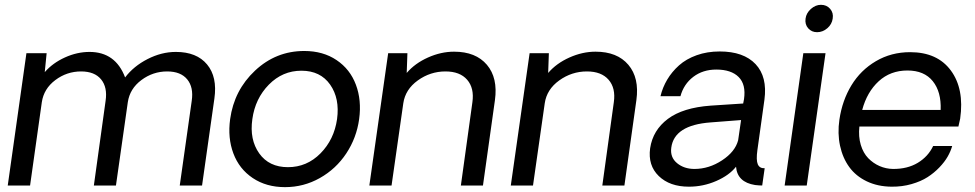

<svg xmlns="http://www.w3.org/2000/svg" viewBox="-20 -771 4054 798"><path d="M710.9 -555.2Q797.4 -555.2 840.6 -503.2Q883.8 -451.2 871.1 -361.8L819.8 0H727.1L776.9 -352.1Q785.2 -408.2 758.1 -441.2Q731 -474.1 674.8 -474.1Q615.7 -474.1 567.6 -438.2Q519.5 -402.3 511.2 -346.2L461.9 0H370.1L418.9 -352.1Q427.2 -408.2 400.1 -441.2Q373 -474.1 316.9 -474.1Q257.8 -474.1 210 -438.2Q162.1 -402.3 153.8 -346.2L105 0H12.2L89.8 -549.8H173.8L166 -471.2Q199.2 -509.3 249.8 -532.2Q300.3 -555.2 352.1 -555.2Q460 -555.2 500 -449.2Q535.6 -496.1 593.5 -525.6Q651.4 -555.2 710.9 -555.2Z M936.5 -275.9Q953.1 -396 1040 -477.5Q1127 -559.1 1244.6 -559.1Q1322.8 -559.1 1378.9 -521.2Q1435.1 -483.4 1459.2 -418.9Q1483.4 -354.5 1472.7 -275.9Q1461.9 -197.8 1419.2 -133.3Q1376.5 -68.8 1309.3 -31Q1242.2 6.8 1164.6 6.8Q1086.9 6.8 1030.5 -31Q974.1 -68.8 950 -133.3Q925.8 -197.8 936.5 -275.9ZM1380.9 -275.9Q1392.6 -361.8 1352.1 -419.4Q1311.5 -477.1 1232.9 -477.1Q1154.3 -477.1 1097.4 -419.2Q1040.5 -361.3 1028.8 -275.9Q1016.6 -190.9 1057.4 -133.5Q1098.1 -76.2 1176.8 -76.2Q1255.4 -76.2 1312 -133.5Q1368.7 -190.9 1380.9 -275.9Z M1867.2 -556.2Q1957.5 -556.2 2003.7 -501.7Q2049.8 -447.3 2037.1 -355L1987.3 0H1895.5L1943.4 -346.2Q1951.7 -404.8 1921.6 -439.5Q1891.6 -474.1 1831.5 -474.1Q1768.6 -474.1 1716.6 -436.8Q1664.6 -399.4 1656.2 -341.8L1607.4 0H1515.1L1593.3 -549.8H1673.3L1670.4 -467.8Q1704.6 -507.8 1758.8 -532Q1813 -556.2 1867.2 -556.2Z M2455.1 -556.2Q2545.4 -556.2 2591.6 -501.7Q2637.7 -447.3 2625 -355L2575.2 0H2483.4L2531.2 -346.2Q2539.6 -404.8 2509.5 -439.5Q2479.5 -474.1 2419.4 -474.1Q2356.4 -474.1 2304.4 -436.8Q2252.4 -399.4 2244.1 -341.8L2195.3 0H2103L2181.2 -549.8H2261.2L2258.3 -467.8Q2292.5 -507.8 2346.7 -532Q2400.9 -556.2 2455.1 -556.2Z M2843.3 4.9Q2763.7 4.9 2718 -39.3Q2672.4 -83.5 2682.1 -154.8Q2693.4 -230 2755.9 -276.9Q2818.4 -323.7 2934.1 -332L3068.8 -340.8L3072.3 -358.9Q3081.1 -419.9 3050 -450.9Q3019 -481.9 2957 -481.9Q2901.4 -481.9 2861.6 -451.7Q2821.8 -421.4 2808.1 -371.1H2725.1Q2733.9 -407.7 2753.2 -440.2Q2772.5 -472.7 2802.2 -499.3Q2832 -525.9 2875.5 -541.5Q2918.9 -557.1 2971.2 -557.1Q3070.8 -557.1 3120.4 -504.4Q3169.9 -451.7 3157.2 -356.9Q3154.3 -338.4 3127.9 -147Q3122.1 -105.5 3129.6 -88.1Q3137.2 -70.8 3158.2 -71.8L3147.9 0Q3135.7 0 3118.2 -2Q3044.4 -13.7 3039.1 -78.1Q3011.2 -42.5 2957 -18.8Q2902.8 4.9 2843.3 4.9ZM2866.2 -68.8Q2926.8 -68.8 2981.2 -104.7Q3035.6 -140.6 3047.9 -188L3060.1 -272L2933.1 -262.2Q2782.2 -251 2770 -157.2Q2764.6 -117.2 2793.9 -93Q2823.2 -68.8 2866.2 -68.8Z M3376 -637.2Q3353 -637.2 3338.9 -653.6Q3324.7 -669.9 3328.1 -693.8Q3331.1 -716.8 3350.3 -733.9Q3369.6 -751 3392.1 -751Q3416 -751 3430.4 -734.1Q3444.8 -717.3 3440.9 -693.8Q3437.5 -669.9 3418.5 -653.6Q3399.4 -637.2 3376 -637.2ZM3318.8 -549.8H3411.1L3333 0H3241.2Z M3970.7 -277.8Q3965.3 -251.5 3963.4 -245.1H3551.8Q3547.4 -203.1 3557.6 -168.9Q3567.9 -134.8 3588.6 -113.5Q3609.4 -92.3 3635.7 -80.8Q3662.1 -69.3 3691.4 -68.8Q3751.5 -68.4 3794.4 -94.2Q3837.4 -120.1 3858.4 -164.1H3937.5Q3931.2 -142.1 3918.7 -120.1Q3906.2 -98.1 3884.3 -75.2Q3862.3 -52.2 3835 -34.7Q3807.6 -17.1 3768.6 -5.9Q3729.5 5.4 3685.5 4.9Q3627.9 4.4 3582.5 -17.3Q3537.1 -39.1 3509.8 -76.7Q3482.4 -114.3 3471.4 -165.3Q3460.4 -216.3 3468.8 -273.9Q3480.5 -353.5 3518.8 -416.5Q3557.1 -479.5 3620.6 -516.8Q3684.1 -554.2 3762.7 -554.2Q3876 -554.2 3932.1 -477.8Q3988.3 -401.4 3970.7 -277.8ZM3751.5 -478Q3680.7 -478 3632.1 -433.3Q3583.5 -388.7 3563.5 -314H3889.6Q3892.6 -389.2 3856.9 -433.6Q3821.3 -478 3751.5 -478Z"/></svg>

Font: Oakes Grotesk
Style: Italic
Weight: 400
Italic angle: -8°
Designer: Samuel Oakes
Foundry: Samuel Oakes
Version: Version 1.000;PS 001.000;hotconv 1.0.88;makeotf.lib2.5.64775